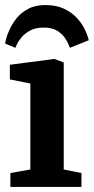

<svg xmlns="http://www.w3.org/2000/svg" viewBox="-22 -739 371 759"><path d="M19 -55 98 -69V-409L17 -425V-483L193 -506L230 -492V-69L300 -55V0H19ZM254 -550Q254 -550 249.5 -562Q245 -574 234 -590Q223 -606 203 -618Q183 -630 151 -630Q118 -630 96.5 -618Q75 -606 62 -590Q49 -574 44 -562Q39 -550 39 -550L-2 -567Q-2 -567 1.5 -582.5Q5 -598 15 -620.5Q25 -643 42.5 -665.5Q60 -688 88.5 -703.5Q117 -719 157 -719Q200 -719 230 -705Q260 -691 279.5 -670.5Q299 -650 310 -629Q321 -608 325 -594Q329 -580 329 -580Z"/></svg>

Font: Faustina VF Beta
Style: Regular
Weight: 400
Designer: Alfonso Garcia
Foundry: Omnibus-Type
Version: Version 1.006